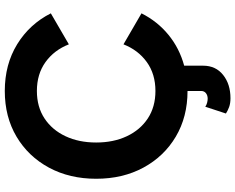

<svg xmlns="http://www.w3.org/2000/svg" viewBox="-109 -666 964 786"><g transform="rotate(-90 373.0 -273.0)"><path d="M329.1 85.4Q335.9 90.3 345.2 92.8Q354.5 95.2 361.8 95.2Q375.5 95.2 384.5 88.1Q393.6 81.1 393.6 67.9V12.7Q287.6 12.7 206.5 -35.4Q125.5 -83.5 79.8 -168Q34.2 -252.4 34.2 -361.3Q34.2 -470.2 79.8 -554.7Q125.5 -639.2 206.5 -687.3Q287.6 -735.4 393.6 -735.4Q502.4 -735.4 585 -684.6Q667.5 -633.8 711.4 -546.9L584.5 -473.1Q561 -533.2 512 -568.6Q462.9 -604 393.6 -604Q328.6 -604 281.2 -572.8Q233.9 -541.5 208.3 -486.8Q182.6 -432.1 182.6 -361.3Q182.6 -290.5 208.3 -235.8Q233.9 -181.2 281.2 -149.9Q328.6 -118.7 393.6 -118.7Q462.9 -118.7 512 -154.1Q561 -189.5 584.5 -249.5L711.4 -175.8Q678.7 -110.8 623.8 -65.7Q568.8 -20.5 497.1 -1V76.2Q497.1 128.4 459.2 158.4Q421.4 188.5 363.8 188.5Q342.8 188.5 327.6 182.9Q312.5 177.2 301.3 169.9Z"/></g></svg>

Font: Giphurs
Style: Bold
Weight: 700
Version: Version 0.920; ttfautohint (v1.8.4.7-5d5b)